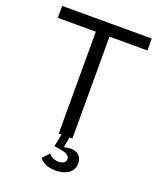

<svg xmlns="http://www.w3.org/2000/svg" viewBox="-162 -799 925 1107"><g transform="rotate(20 300.0 -245.5)"><path d="M312.1 207C371.1 207 422.9 181.1 422.9 123.9C422.9 81 394.2 57.9 355.1 57.9C343 57.9 328.8 60 316.1 63.9L312.9 61.1L324.9 0H342V-625H574.9V-698.2H24.9V-625H258.2V0H274.9L259.9 77.1L288 81C344.1 89.1 355.8 104 355.8 122.2C355.8 143.1 337 153.1 312.1 153.1C283 153.1 263.1 139.9 251.1 125L213.1 165.8C226.9 185 258.2 207 312.1 207Z"/></g></svg>

Font: Margiela Mono
Style: Regular
Weight: 400
Designer: Mike Abbink, Paul van der Laan, Pieter van Rosmalen
Foundry: Bold Monday
Version: Version 2.003 2021